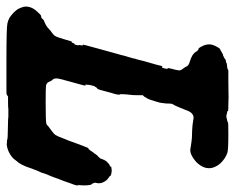

<svg xmlns="http://www.w3.org/2000/svg" viewBox="-94 -610 731 597"><g transform="rotate(90 271.5 -311.5)"><path d="M318 -655Q318 -652 325 -652Q327 -652 327.5 -651Q328 -650 334.5 -650Q341 -650 341.5 -651Q342 -652 346 -652Q352 -653 354 -655Q354 -656 392 -656Q439 -656 448 -653Q457 -650 466 -644Q485 -631 492 -614Q496 -605 496 -596Q496 -587 493 -580Q484 -558 460 -544Q446 -536 436 -538Q432 -539 427 -539.5Q422 -540 412.5 -541.5Q403 -543 391.5 -543Q380 -543 377.5 -543.5Q375 -544 370.5 -544Q366 -544 359 -545Q344 -547 339 -548Q335 -548 331 -546Q323 -543 317 -529Q316 -525 313 -518.5Q310 -512 307.5 -505Q305 -498 301.5 -491Q298 -484 296.5 -482Q295 -480 295 -470.5Q295 -461 294 -456.5Q293 -452 293 -448Q293 -445 289 -432Q283 -410 278 -402Q276 -400 275 -397L273 -394L269 -390Q269 -389 269 -374Q269 -359 268 -353Q267 -347 266.5 -339Q266 -331 266 -329V-328V-327Q266 -326 266 -323.5Q266 -321 266 -319Q266 -317 266.5 -317Q267 -317 268 -318V-316Q267 -315 267 -312.5Q267 -310 266 -306Q265 -301 261 -289Q257 -275 255 -266.5Q253 -258 251.5 -254Q250 -250 249 -249V-248Q248 -249 247 -248Q244 -245 243 -242Q243 -241 242.5 -241Q242 -241 242 -241Q241 -241 239.5 -234.5Q238 -228 237 -224Q237 -221 236.5 -216.5Q236 -212 236.5 -211Q237 -210 238 -212L239 -213V-209Q238 -206 236.5 -199Q235 -192 230 -175.5Q225 -159 224.5 -155.5Q224 -152 221 -143Q216 -125 217 -119Q217 -113 223 -107Q226 -103 228 -97Q232 -90 240 -89Q245 -88 294 -88Q349 -88 357 -90Q361 -91 368 -98Q373 -102 379 -106Q389 -113 393 -119Q397 -125 405 -147Q409 -156 410 -159Q412 -165 425 -200Q428 -208 431 -215L434 -222L435 -221L436 -220L437 -222Q439 -224 440 -226L441 -227L445 -233Q446 -236 447 -236Q448 -236 449 -238Q450 -240 450.5 -240Q451 -240 452 -243Q453 -244 453.5 -244.5Q454 -245 454 -245Q454 -246 457 -249Q460 -252 461 -252Q461 -253 462 -254L463 -255L465 -257Q466 -258 466.5 -259.5Q467 -261 467 -262V-263L468 -264Q469 -265 469 -266Q469 -267 469.5 -267.5Q470 -268 469.5 -268.5Q469 -269 470 -270Q471 -271 471 -271Q471 -271 472 -272.5Q473 -274 473 -274.5Q473 -275 474.5 -276.5Q476 -278 476 -278.5Q476 -279 478 -280L482 -284L485 -286Q489 -288 491 -289L492 -290L490 -291H489L493 -292Q505 -295 517 -291Q520 -290 520 -290Q519 -289 519 -288.5Q519 -288 524 -285L528 -282Q527 -282 532 -279Q534 -277 534 -276Q534 -275 535.5 -274Q537 -273 537 -272.5Q537 -272 538 -270Q545 -259 542 -246Q540 -240 543 -236Q544 -233 544.5 -232Q545 -231 546 -231Q548 -229 549 -219Q550 -211 549 -197Q548 -188 549 -187.5Q550 -187 550 -186.5Q550 -186 549 -182.5Q548 -179 547 -175.5Q546 -172 543 -165Q536 -144 531 -132Q529 -128 527 -121Q521 -104 515 -91Q513 -85 510.5 -77.5Q508 -70 506 -67Q503 -60 498 -47Q491 -25 485 -14Q480 -4 474 2Q467 12 462 16Q445 30 424 33L407 32Q408 32 406.5 31Q405 30 371.5 29.5Q338 29 335 28Q332 28 323.5 28Q315 28 312 28Q309 29 291 29H273L269 32L264 34H163Q57 34 46 31Q37 29 29 25Q11 13 1 -2Q-4 -12 -6 -20Q-9 -39 5 -57Q9 -62 15.5 -68.5Q22 -75 24 -74Q25 -73 29 -75.5Q33 -78 32 -79L36 -82Q40 -84 43 -85Q55 -90 63 -98Q69 -104 74 -107Q81 -112 84 -116Q89 -123 97 -152Q101 -166 101.5 -167.5Q102 -169 103 -169Q106 -169 107 -174Q108 -177 109 -177Q112 -176 114 -190L113 -192Q112 -192 113 -193Q114 -197 114 -201Q114 -202 114 -204L113 -205L112 -204L111 -203L113 -209Q114 -215 116 -221Q118 -227 123 -247Q129 -269 139 -305Q142 -314 144 -322.5Q146 -331 146.5 -333Q147 -335 151 -348Q155 -361 155 -362Q155 -363 155 -364Q156 -365 164 -397Q167 -406 174 -432Q177 -444 178 -448L179 -452L180 -450L181 -449L183 -450Q184 -452 185 -455Q186 -460 187 -463Q187 -468 185 -468Q184 -468 186 -476Q192 -498 192 -504Q191 -510 187 -514.5Q183 -519 179 -527Q176 -533 165 -536Q152 -540 144 -545Q135 -552 135 -554Q135 -554 133 -557Q129 -563 125.5 -563Q122 -563 116 -576Q111 -586 111 -596Q111 -604 113 -608Q116 -618 124 -629Q127 -631 127 -631Q129 -631 133 -634Q135 -636 135.5 -635.5Q136 -635 138.5 -637Q141 -639 142 -639Q148 -640 148 -641Q148 -641 151.5 -642.5Q155 -644 156 -645.5Q157 -647 161 -648Q169 -649 170 -651Q171 -651 177 -652Q185 -652 190 -655L192 -656H222Q253 -656 265 -656.5Q277 -657 279.5 -656.5Q282 -656 300 -656Q318 -656 318 -655Z"/></g></svg>

Font: TT2020 Style B
Style: Italic
Weight: 400
Italic angle: -15°
Version: Version 0.2.000